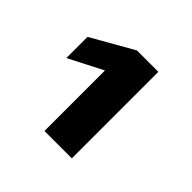

<svg xmlns="http://www.w3.org/2000/svg" viewBox="-106 -756 590 590"><g transform="rotate(45 189.0 -461.0)"><path d="M272 -273V-649H179L42 -571V-479L153 -536V-273Z"/></g></svg>

Font: Play
Style: Bold
Weight: 700
Designer: Jonas Hecksher
Foundry: Jonas Hecksher, Playtypeª, e-types AS
Version: Version 1.002